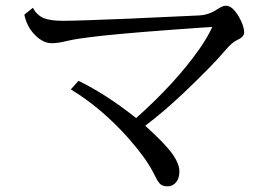

<svg xmlns="http://www.w3.org/2000/svg" viewBox="-20 -682 960 670"><path d="M94.7 -654.8Q108.4 -629.4 131.8 -619.1Q154.8 -609.4 200.2 -609.4Q247.1 -609.4 439 -617.2L458 -618.2Q658.7 -627.4 669.9 -627.9Q673.3 -628.4 678.2 -628.4Q710 -630.4 741.2 -651.4Q757.3 -662.1 769 -662.1Q790.5 -662.1 813 -624.5Q832 -592.3 832 -568.4Q832 -553.2 807.1 -542Q790 -534.7 766.1 -506.3Q722.7 -454.6 621.1 -357.9Q549.8 -290.5 486.8 -243.2Q555.2 -181.6 581.1 -145.5Q606 -110.8 606 -83.5Q606 -62 596.2 -48.3Q584 -31.7 564.5 -31.7Q544.9 -31.7 536.1 -43Q528.3 -51.8 514.2 -81.1Q488.8 -130.9 426.8 -201.2Q334 -305.2 227.1 -370.1L253.9 -399.9Q349.1 -354 455.1 -270Q592.8 -392.6 676.3 -511.7Q704.6 -552.2 720.7 -587.9L695.3 -586.4Q452.6 -569.8 335 -557.1Q247.1 -547.4 213.9 -539.1Q182.1 -531.2 161.6 -531.2Q126 -531.2 95.2 -567.4Q72.8 -593.3 64.9 -630.9Z"/></svg>

Font: BIZ UDPMincho
Style: Regular
Weight: 400
Designer: TypeBank Co., Ltd.
Foundry: Morisawa Inc.
Version: Version 1.06